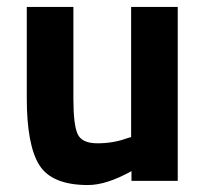

<svg xmlns="http://www.w3.org/2000/svg" viewBox="-20 -520 593 552"><path d="M357 -500H491V0H358V-28Q286 12 233 12Q129 12 93 -45.5Q57 -103 57 -238V-500H191V-236Q191 -162 203 -135Q215 -108 260 -108Q305 -108 344 -122L357 -126Z"/></svg>

Font: Titillium-CLs Web
Style: CLs-Bold
Weight: 700
Version: Version 1.002;PS 57.000;hotconv 1.0.70;makeotf.lib2.5.55311